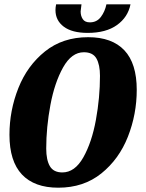

<svg xmlns="http://www.w3.org/2000/svg" viewBox="-20 -853 680 893"><path d="M616 -435Q616 -322 575 -217.5Q534 -113 451.5 -46.5Q369 20 251 20Q140 20 82 -41.5Q24 -103 24 -226Q24 -339 65.5 -443.5Q107 -548 189.5 -614Q272 -680 390 -680Q501 -680 558.5 -619Q616 -558 616 -435ZM195 -162Q195 -109 212 -80Q229 -51 270 -51Q328 -51 367.5 -121Q407 -191 426 -295Q445 -399 445 -500Q445 -552 428.5 -581Q412 -610 370 -610Q313 -610 273.5 -539.5Q234 -469 214.5 -365Q195 -261 195 -162ZM355 -800Q355 -779 365 -764Q375 -749 398 -749Q430 -749 449 -774Q468 -799 475 -833H587Q575 -773 524 -736.5Q473 -700 388 -700Q315 -700 276.5 -729Q238 -758 238 -806Q238 -818 241 -833H359Q355 -805 355 -800Z"/></svg>

Font: Sansita
Style: Bold Italic
Weight: 700
Italic angle: -11°
Designer: Pablo Cosgaya
Foundry: Omnibus-Type
Version: Version 1.006